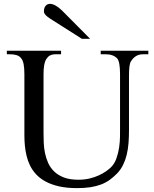

<svg xmlns="http://www.w3.org/2000/svg" viewBox="-20 -948 791 984"><path d="M441.9 -749 297.9 -894Q283.7 -908.2 267.1 -918.2Q250.5 -928.2 236.8 -928.2Q221.7 -928.2 213.4 -917.7Q205.1 -907.2 205.1 -889.2Q205.1 -882.3 209.7 -876Q214.4 -869.6 221.2 -864Q228 -858.4 235.8 -853.3Q243.7 -848.1 250 -844.2L399.9 -749ZM740.2 -669.9V-688H496.1V-669.9H522Q560.5 -669.9 581.1 -647.9Q595.2 -630.9 595.2 -566.9V-288.1Q595.2 -273.9 595 -247.8Q594.7 -221.7 590.6 -192.6Q586.4 -163.6 576.4 -135.5Q566.4 -107.4 546.9 -88.9Q537.6 -80.1 522.2 -69.3Q506.8 -58.6 486.1 -49.1Q465.3 -39.6 439.2 -33.2Q413.1 -26.9 381.8 -26.9Q337.9 -26.9 307.9 -38.3Q277.8 -49.8 257.8 -69.1Q237.8 -88.4 226.8 -113Q215.8 -137.7 210.4 -164.3Q205.1 -190.9 204.1 -217.3Q203.1 -243.7 203.1 -266.1V-566.9Q203.1 -595.7 206.5 -614.5Q210 -633.3 215.8 -643.1Q220.2 -649.9 224.9 -655Q229.5 -660.2 235.4 -663.3Q241.2 -666.5 248.8 -668.2Q256.3 -669.9 267.1 -669.9H293V-688H15.1V-669.9H30.8Q51.3 -669.9 65.4 -665.3Q79.6 -660.6 87.9 -649.9Q97.2 -639.6 101.1 -619.1Q105 -598.6 105 -566.9V-296.9Q105 -276.4 105 -252Q105 -228 107.4 -202.1Q109.9 -176.3 116 -150.1Q122.1 -124 134 -99.6Q146 -75.2 165.5 -54.2Q185.1 -33.2 213.9 -17.6Q242.7 -2 282.5 7.1Q322.3 16.1 375 16.1Q413.1 16.1 443.1 11.5Q473.1 6.8 497.6 -2.4Q522 -11.7 542 -26.1Q562 -40.5 581.1 -60.1Q599.1 -79.1 610.8 -103Q622.6 -127 629.4 -155Q636.2 -183.1 638.7 -215.3Q641.1 -247.6 641.1 -283.2V-563Q641.1 -621.1 651.9 -634.8Q663.1 -652.3 678 -661.1Q692.9 -669.9 713.9 -669.9Z"/></svg>

Font: Galatia SIL
Style: Regular
Weight: 400
Designer: Development by SIL's NRSI team
Version: Version 2.1